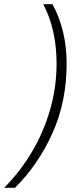

<svg xmlns="http://www.w3.org/2000/svg" viewBox="-88 -734 369 912"><path d="M-68.4 158.2Q8.3 81.1 64 -13.2Q119.6 -107.4 150.1 -213.4Q180.7 -319.3 180.7 -432.1Q180.7 -592.3 117.7 -713.9H161.1Q193.4 -655.8 210.9 -584.7Q228.5 -513.7 228.5 -432.1Q228.5 -251 161.1 -101.3Q93.8 48.3 -17.1 158.2Z"/></svg>

Font: Open Sans Light
Style: Italic
Weight: 300
Italic angle: -12°
Designer: Monotype Design Team
Foundry: Monotype Imaging Inc.
Version: Version 3.003; ttfautohint (v1.8.4)